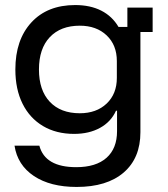

<svg xmlns="http://www.w3.org/2000/svg" viewBox="-20 -530 665 760"><path d="M283.3 210Q179.2 210 114.2 166.7Q49.2 123.3 37.5 46.7H135.8Q158.3 131.7 281.7 131.7Q360 131.7 401.7 94.6Q443.3 57.5 443.3 -10.8V-91.7H439.2Q419.2 -47.5 375.8 -23.8Q332.5 0 273.3 0Q202.5 0 150 -31.2Q97.5 -62.5 69.2 -119.6Q40.8 -176.7 40.8 -255Q40.8 -372.5 104.2 -441.2Q167.5 -510 277.5 -510Q337.5 -510 380.8 -487.9Q424.2 -465.8 449.2 -423.3H484.2V-500H584.2V-403.3H535.8V-6.7Q535.8 95.8 469.6 152.9Q403.3 210 283.3 210ZM295.8 -81.7Q361.7 -81.7 402.1 -120Q442.5 -158.3 442.5 -221.7V-288.3Q442.5 -351.7 402.1 -390Q361.7 -428.3 295.8 -428.3Q220 -428.3 177.1 -382.9Q134.2 -337.5 134.2 -255Q134.2 -172.5 177.1 -127.1Q220 -81.7 295.8 -81.7Z"/></svg>

Font: Funnel Display Light
Style: Regular
Weight: 400
Version: Version 1.000